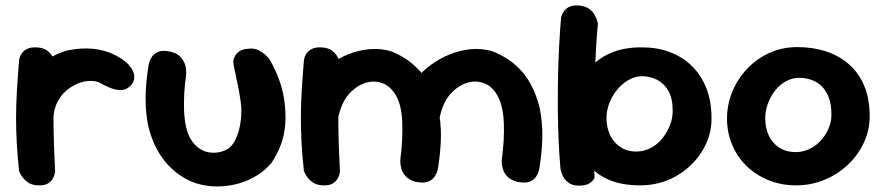

<svg xmlns="http://www.w3.org/2000/svg" viewBox="-20 -670 3196 693"><path d="M109 -85Q92 -83 82 -93.5Q72 -104 67.5 -119Q63 -134 62 -145.5Q61 -157 61 -157Q55 -181 53 -194.5Q51 -208 51.5 -217Q52 -226 53 -236.5Q54 -247 54 -265Q58 -324 80 -369.5Q102 -415 139 -445Q176 -475 223 -488Q273 -498 314 -494Q355 -490 386.5 -475.5Q418 -461 440 -441Q440 -441 444.5 -436Q449 -431 455 -422.5Q461 -414 463.5 -403Q466 -392 463 -380Q460 -368 446 -356Q433 -345 416 -345Q399 -345 384 -350.5Q369 -356 358.5 -361.5Q348 -367 348 -367Q330 -379 303 -378Q276 -377 249 -363Q218 -347 198.5 -320.5Q179 -294 174 -259Q171 -235 169.5 -218.5Q168 -202 167.5 -188.5Q167 -175 167 -160Q167 -145 168 -125Q168 -125 164 -116Q160 -107 147 -97.5Q134 -88 109 -85ZM117 -1Q97 -2 84.5 -9.5Q72 -17 64 -27Q56 -37 52.5 -44.5Q49 -52 49 -52Q43 -106 40.5 -153Q38 -200 38 -246Q38 -292 41 -342Q44 -392 49 -453Q49 -453 50.5 -460Q52 -467 58 -476.5Q64 -486 77 -493Q90 -500 112 -499Q135 -498 148.5 -488.5Q162 -479 169 -467Q176 -455 178 -446Q180 -437 180 -437Q176 -388 174.5 -343Q173 -298 173 -253Q173 -208 174.5 -158.5Q176 -109 179 -51Q179 -51 177.5 -43Q176 -35 170.5 -25Q165 -15 152.5 -7.5Q140 0 117 -1Z M686 -9Q662 -17 636.5 -33Q611 -49 588 -73Q565 -97 546 -132Q527 -167 515 -215Q505 -266 505.5 -317.5Q506 -369 516 -434Q516 -434 518.5 -444Q521 -454 528.5 -465.5Q536 -477 552.5 -483.5Q569 -490 597 -483Q621 -477 632.5 -463.5Q644 -450 648 -436.5Q652 -423 652 -412.5Q652 -402 652 -402Q642 -332 644.5 -269.5Q647 -207 667 -170Q680 -148 697.5 -135.5Q715 -123 734.5 -120Q754 -117 772.5 -121Q791 -125 806 -135Q825 -150 836 -180Q847 -210 850 -244.5Q853 -279 848 -308Q844 -336 838.5 -362Q833 -388 828.5 -409.5Q824 -431 822 -445Q822 -445 822.5 -451.5Q823 -458 828 -467.5Q833 -477 844 -485Q855 -493 877 -494Q898 -497 914.5 -488Q931 -479 940.5 -469.5Q950 -460 950 -460Q965 -437 981 -399Q997 -361 1005 -316Q1013 -262 1009.5 -221Q1006 -180 993.5 -147Q981 -114 960 -82Q938 -56 907 -36.5Q876 -17 839 -7Q802 3 763 3Q724 3 686 -9Z M1479 -14Q1456 -21 1444.5 -33.5Q1433 -46 1429 -60Q1425 -74 1425 -84Q1425 -94 1425 -94Q1434 -165 1432 -226.5Q1430 -288 1410 -324Q1392 -355 1367 -367Q1342 -379 1314 -374.5Q1286 -370 1260 -350Q1232 -328 1218 -298Q1204 -268 1199 -236Q1194 -204 1193 -177Q1193 -149 1193 -129.5Q1193 -110 1193.5 -96Q1194 -82 1194 -69Q1194 -69 1194 -63Q1194 -57 1190.5 -49Q1187 -41 1177.5 -34.5Q1168 -28 1149 -26Q1133 -25 1120 -34Q1107 -43 1100 -51.5Q1093 -60 1093 -60Q1083 -76 1081.5 -91Q1080 -106 1081.5 -126.5Q1083 -147 1079 -178Q1075 -216 1075 -244.5Q1075 -273 1079 -296.5Q1083 -320 1092 -341.5Q1101 -363 1117 -386Q1138 -413 1169 -436Q1200 -459 1237 -474Q1274 -489 1314 -492.5Q1354 -496 1391 -485Q1415 -476 1440 -460.5Q1465 -445 1488.5 -421Q1512 -397 1531 -362.5Q1550 -328 1561 -280Q1572 -229 1571.5 -178.5Q1571 -128 1561 -63Q1561 -63 1558.5 -53Q1556 -43 1548 -31.5Q1540 -20 1524 -14Q1508 -8 1479 -14ZM1145 -1Q1125 -2 1112.5 -9.5Q1100 -17 1092 -27Q1084 -37 1080.5 -44.5Q1077 -52 1077 -52Q1071 -106 1068.5 -153Q1066 -200 1066 -246Q1066 -292 1069 -342Q1072 -392 1077 -453Q1077 -453 1078.5 -460Q1080 -467 1086 -476.5Q1092 -486 1105 -493Q1118 -500 1140 -499Q1163 -498 1176.5 -488.5Q1190 -479 1197 -467Q1204 -455 1206 -446Q1208 -437 1208 -437Q1204 -388 1202.5 -343Q1201 -298 1201 -253Q1201 -208 1202.5 -158.5Q1204 -109 1207 -51Q1207 -51 1205.5 -43Q1204 -35 1198.5 -25Q1193 -15 1180.5 -7.5Q1168 0 1145 -1ZM1846 -14Q1822 -21 1810.5 -33.5Q1799 -46 1795 -60Q1791 -74 1791 -84Q1791 -94 1791 -94Q1801 -165 1798.5 -226.5Q1796 -288 1776 -324Q1759 -355 1733.5 -367Q1708 -379 1680 -374.5Q1652 -370 1626 -350Q1598 -328 1584 -298Q1570 -268 1565.5 -236Q1561 -204 1559 -177Q1560 -149 1559.5 -132.5Q1559 -116 1558 -104.5Q1557 -93 1556 -79Q1556 -79 1555.5 -72Q1555 -65 1551.5 -56.5Q1548 -48 1539 -40.5Q1530 -33 1512 -32Q1495 -31 1483 -39Q1471 -47 1464.5 -56Q1458 -65 1458 -65Q1452 -77 1450.5 -92.5Q1449 -108 1449 -129Q1449 -150 1448 -178Q1445 -216 1444 -244.5Q1443 -273 1446.5 -296.5Q1450 -320 1458.5 -341.5Q1467 -363 1483 -386Q1504 -413 1535.5 -436Q1567 -459 1604 -474Q1641 -489 1680.5 -492.5Q1720 -496 1757 -485Q1781 -476 1806.5 -460.5Q1832 -445 1855.5 -421Q1879 -397 1897.5 -362.5Q1916 -328 1928 -280Q1938 -229 1937.5 -178.5Q1937 -128 1927 -63Q1927 -63 1924.5 -53Q1922 -43 1914.5 -31.5Q1907 -20 1890.5 -14Q1874 -8 1846 -14Z M2291 -1Q2225 -1 2179 -20.5Q2133 -40 2105.5 -74.5Q2078 -109 2065 -153Q2052 -197 2052 -247Q2052 -306 2068.5 -353Q2085 -400 2117 -433Q2149 -466 2195 -483Q2241 -500 2300 -499Q2352 -499 2397.5 -482Q2443 -465 2476.5 -432.5Q2510 -400 2529 -353Q2548 -306 2548 -245Q2549 -195 2528.5 -151Q2508 -107 2472.5 -73Q2437 -39 2390.5 -20Q2344 -1 2291 -1ZM2069 0Q2047 0 2033.5 -9.5Q2020 -19 2013.5 -31Q2007 -43 2005 -52Q2003 -61 2003 -61Q1999 -105 1996.5 -157.5Q1994 -210 1993.5 -268.5Q1993 -327 1994 -386Q1995 -445 1998 -501Q2001 -557 2005 -606Q2005 -606 2007 -613Q2009 -620 2015.5 -629.5Q2022 -639 2035 -645.5Q2048 -652 2070 -650Q2093 -648 2106.5 -638Q2120 -628 2127 -615Q2134 -602 2136 -593Q2138 -584 2138 -584Q2134 -544 2131 -490.5Q2128 -437 2126 -377Q2124 -317 2123 -255Q2122 -193 2122.5 -135Q2123 -77 2126 -28Q2126 -28 2121.5 -21Q2117 -14 2105.5 -7Q2094 0 2069 0ZM2276 -123Q2303 -123 2327 -135Q2351 -147 2369 -168.5Q2387 -190 2397.5 -216.5Q2408 -243 2408 -270Q2408 -316 2392 -343Q2376 -370 2350.5 -382.5Q2325 -395 2298 -395Q2273 -395 2250 -382Q2227 -369 2209 -348Q2191 -327 2180 -299.5Q2169 -272 2169 -244Q2169 -210 2182 -182.5Q2195 -155 2219.5 -139Q2244 -123 2276 -123Z M2853 -1Q2799 -1 2753 -20Q2707 -39 2673.5 -72Q2640 -105 2622 -149Q2604 -193 2604 -242Q2604 -292 2623 -338.5Q2642 -385 2676.5 -421.5Q2711 -458 2757 -479Q2803 -500 2858 -500Q2913 -500 2960 -485Q3007 -470 3043 -439Q3079 -408 3099 -361Q3119 -314 3119 -250Q3119 -200 3098 -155Q3077 -110 3040.5 -75.5Q3004 -41 2956 -21Q2908 -1 2853 -1ZM2851 -121Q2877 -121 2900 -131.5Q2923 -142 2941 -161Q2959 -180 2970 -204.5Q2981 -229 2981 -256Q2981 -302 2965.5 -331.5Q2950 -361 2924 -375Q2898 -389 2864 -389Q2839 -389 2816.5 -376.5Q2794 -364 2777.5 -343Q2761 -322 2751.5 -296Q2742 -270 2742 -243Q2742 -207 2755.5 -179.5Q2769 -152 2793.5 -136.5Q2818 -121 2851 -121Z"/></svg>

Font: Sour Gummy Black SemiBold
Style: Regular
Weight: 600
Version: Version 1.000